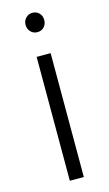

<svg xmlns="http://www.w3.org/2000/svg" viewBox="-113 -753 451 795"><g transform="rotate(-15 112.5 -356.0)"><path d="M83 -531H143V0H83ZM113 -712Q130 -712 141.5 -700.5Q153 -689 153 -671Q153 -653 142 -641Q131 -629 113 -629Q96 -629 84.5 -641Q73 -653 73 -671Q73 -688 84.5 -700Q96 -712 113 -712Z"/></g></svg>

Font: Evergrow Sans
Style: Light
Weight: 300
Foundry: 10Web
Version: Version 1.000